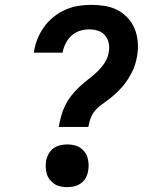

<svg xmlns="http://www.w3.org/2000/svg" viewBox="-20 -763 640 791"><path d="M222 -240Q226 -263 232 -285Q238 -307 248.5 -328.5Q259 -350 274 -369Q289 -388 306.5 -404.5Q324 -421 343.5 -436Q363 -451 380.5 -467.5Q398 -484 411.5 -505Q425 -526 428 -548Q432 -567 428 -585.5Q424 -604 412.5 -617.5Q401 -631 383.5 -636.5Q366 -642 347 -642Q328 -642 309 -636Q290 -630 275 -616.5Q260 -603 251 -585Q242 -567 238 -548V-546H119L120 -550Q124 -577 134.5 -603Q145 -629 161.5 -652Q178 -675 200.5 -693Q223 -711 248.5 -722.5Q274 -734 301.5 -738.5Q329 -743 355 -743Q384 -743 412 -738.5Q440 -734 464 -721.5Q488 -709 506.5 -689Q525 -669 535 -644Q545 -619 547.5 -590.5Q550 -562 545 -533Q542 -516 537 -499Q532 -482 523.5 -465.5Q515 -449 505 -433.5Q495 -418 482.5 -404Q470 -390 456.5 -377.5Q443 -365 428 -353.5Q413 -342 398 -331.5Q383 -321 371 -306.5Q359 -292 353 -275Q347 -258 344 -240ZM257 8Q243 8 229 5Q215 2 204.5 -5Q194 -12 185.5 -22.5Q177 -33 173 -46Q169 -59 168.5 -73Q168 -87 170 -101Q173 -116 180.5 -129.5Q188 -143 200.5 -152Q213 -161 228 -164.5Q243 -168 257 -168Q271 -168 285 -165Q299 -162 309.5 -155Q320 -148 328.5 -137.5Q337 -127 340.5 -114Q344 -101 345 -87Q346 -73 343 -59Q341 -44 333.5 -30.5Q326 -17 313.5 -8Q301 1 286 4.5Q271 8 257 8Z"/></svg>

Font: Iosevka HT Extended
Style: Bold Italic
Weight: 700
Width: 7
Italic angle: -9°
Monospace: yes
Designer: Belleve Invis
Foundry: Belleve Invis
Version: Version 32.3.0; ttfautohint (v1.8.4)